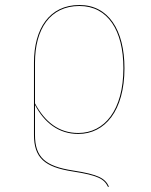

<svg xmlns="http://www.w3.org/2000/svg" viewBox="-20 -547 596 759"><path d="M267.9 126.9C158.2 109.9 118.3 74.4 118.3 -14V-132.3C155.8 -61.3 212.4 -17.5 289.4 -17.5C395.1 -17.5 472 -109.4 472 -277.3C472 -427.9 408.8 -527.2 294.1 -527.2C175.2 -527.2 114.3 -433.7 114.3 -298.8V-14.1C114.3 76.4 155.6 113.5 267 130.7C368.6 146.5 391.6 160.4 406.9 191.6L410.8 190.9C395.6 158.4 371.2 142.8 267.9 126.9ZM294 -523.3C406.4 -523.3 467.8 -426.3 467.8 -277.3C467.8 -111.6 392.9 -21.3 289.3 -21.3C213.4 -21.3 157.8 -64.3 118.3 -138.3V-298.6C118.3 -432.2 177.8 -523.3 294 -523.3Z"/></svg>

Font: Fira Sans Four
Style: Regular
Weight: 100
Designer: Carrois Corporate & Edenspiekermann AG
Foundry: Carrois Corporate GbR & Edenspiekermann AG
Version: Version 4.203;PS 004.203;hotconv 1.0.88;makeotf.lib2.5.64775